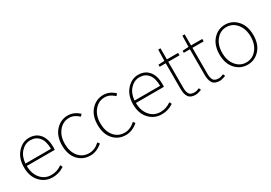

<svg xmlns="http://www.w3.org/2000/svg" viewBox="20 -1484 3249 2299"><g transform="rotate(-30 1644.5 -334.5)"><path d="M299.8 12.7Q197.3 12.7 127.9 -62Q58.6 -136.7 58.6 -261.7Q58.6 -385.7 126.5 -462.9Q194.3 -540 286.1 -540Q378.9 -540 432.1 -476.6Q485.4 -413.1 485.4 -296.9Q485.4 -273.4 483.4 -260.7H96.7Q96.7 -155.3 153.3 -87.4Q210 -19.5 301.8 -19.5Q380.9 -19.5 447.3 -68.4L462.9 -37.1Q437.5 -21.5 419.4 -12.7Q401.4 -3.9 368.7 4.4Q335.9 12.7 299.8 12.7ZM96.7 -293.9H450.2Q450.2 -398.4 406.2 -452.6Q362.3 -506.8 286.1 -506.8Q212.9 -506.8 158.7 -448.7Q104.5 -390.6 96.7 -293.9Z M821.3 12.7Q717.8 12.7 651.4 -61Q585 -134.8 585 -261.7Q585 -389.6 653.8 -464.8Q722.7 -540 822.3 -540Q906.2 -540 976.6 -473.6L953.1 -448.2Q890.6 -506.8 822.3 -506.8Q737.3 -506.8 680.2 -438Q623 -369.1 623 -261.7Q623 -153.3 677.7 -86.4Q732.4 -19.5 822.3 -19.5Q901.4 -19.5 968.8 -83L989.3 -56.6Q911.1 12.7 821.3 12.7Z M1312.5 12.7Q1209 12.7 1142.6 -61Q1076.2 -134.8 1076.2 -261.7Q1076.2 -389.6 1145 -464.8Q1213.9 -540 1313.5 -540Q1397.5 -540 1467.8 -473.6L1444.3 -448.2Q1381.8 -506.8 1313.5 -506.8Q1228.5 -506.8 1171.4 -438Q1114.3 -369.1 1114.3 -261.7Q1114.3 -153.3 1168.9 -86.4Q1223.6 -19.5 1313.5 -19.5Q1392.6 -19.5 1460 -83L1480.5 -56.6Q1402.3 12.7 1312.5 12.7Z M1808.6 12.7Q1706.1 12.7 1636.7 -62Q1567.4 -136.7 1567.4 -261.7Q1567.4 -385.7 1635.3 -462.9Q1703.1 -540 1794.9 -540Q1887.7 -540 1940.9 -476.6Q1994.1 -413.1 1994.1 -296.9Q1994.1 -273.4 1992.2 -260.7H1605.5Q1605.5 -155.3 1662.1 -87.4Q1718.8 -19.5 1810.5 -19.5Q1889.6 -19.5 1956.1 -68.4L1971.7 -37.1Q1946.3 -21.5 1928.2 -12.7Q1910.2 -3.9 1877.4 4.4Q1844.7 12.7 1808.6 12.7ZM1605.5 -293.9H1959Q1959 -398.4 1915 -452.6Q1871.1 -506.8 1794.9 -506.8Q1721.7 -506.8 1667.5 -448.7Q1613.3 -390.6 1605.5 -293.9Z M2276.4 12.7Q2207 12.7 2179.7 -26.4Q2152.3 -65.4 2152.3 -139.6V-494.1H2068.4V-522.5L2152.3 -527.3L2156.2 -680.7H2187.5V-527.3H2342.8V-494.1H2187.5V-134.8Q2187.5 -77.1 2206.5 -48.3Q2225.6 -19.5 2279.3 -19.5Q2308.6 -19.5 2345.7 -37.1L2358.4 -6.8Q2301.8 12.7 2276.4 12.7Z M2610.4 12.7Q2541 12.7 2513.7 -26.4Q2486.3 -65.4 2486.3 -139.6V-494.1H2402.3V-522.5L2486.3 -527.3L2490.2 -680.7H2521.5V-527.3H2676.8V-494.1H2521.5V-134.8Q2521.5 -77.1 2540.5 -48.3Q2559.6 -19.5 2613.3 -19.5Q2642.6 -19.5 2679.7 -37.1L2692.4 -6.8Q2635.7 12.7 2610.4 12.7Z M2761.7 -261.7Q2761.7 -389.6 2829.6 -464.8Q2897.5 -540 2996.1 -540Q3094.7 -540 3162.6 -464.8Q3230.5 -389.6 3230.5 -261.7Q3230.5 -135.7 3162.6 -61.5Q3094.7 12.7 2996.1 12.7Q2897.5 12.7 2829.6 -61.5Q2761.7 -135.7 2761.7 -261.7ZM3193.4 -261.7Q3193.4 -369.1 3137.2 -438Q3081.1 -506.8 2996.1 -506.8Q2911.1 -506.8 2855.5 -438Q2799.8 -369.1 2799.8 -261.7Q2799.8 -155.3 2855.5 -87.4Q2911.1 -19.5 2996.1 -19.5Q3081.1 -19.5 3137.2 -87.4Q3193.4 -155.3 3193.4 -261.7Z"/></g></svg>

Font: Bpmf Zihi Sans ExtraLight
Style: ExtraLight
Weight: 250
Foundry: But Ko
Version: Version 1.320